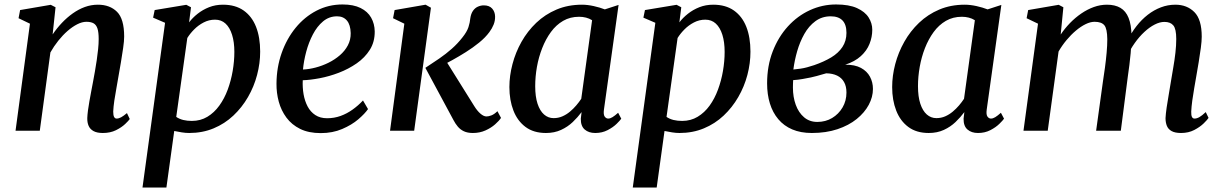

<svg xmlns="http://www.w3.org/2000/svg" viewBox="-20 -585 5472 859"><path d="M215.5 -431Q234 -458.5 256.8 -482.5Q279.5 -506.5 305.5 -525Q331.5 -543.5 359.8 -553.8Q388 -564 418 -564Q471.5 -564 503.5 -532.2Q535.5 -500.5 535.5 -421.5Q535.5 -401.5 531 -370.5Q526.5 -339.5 521 -306.5Q515.5 -273.5 510.5 -246Q506.5 -220.5 501 -191.5Q495.5 -162.5 491.5 -135Q487.5 -107.5 486.5 -86Q486.5 -69 490.5 -61.8Q494.5 -54.5 501.5 -54.5Q511 -54.5 521.8 -60.2Q532.5 -66 548 -79L560.5 -52.5Q556 -45.5 540 -30.2Q524 -15 498.8 -2.5Q473.5 10 440 10Q414 10 398.5 1.5Q383 -7 376.5 -22Q370 -37 370.5 -57Q371 -71 373.5 -90.5Q376 -110 380 -132Q384 -154 388.2 -176.8Q392.5 -199.5 396.5 -220.5Q400.5 -242 404.8 -266.2Q409 -290.5 412.8 -315.8Q416.5 -341 419 -365.2Q421.5 -389.5 421.5 -410.5Q421.5 -441 416 -457.5Q410.5 -474 398.5 -480.8Q386.5 -487.5 366.5 -487.5Q347.5 -487.5 325.8 -476.5Q304 -465.5 282.2 -446.5Q260.5 -427.5 240.8 -402.8Q221 -378 205.5 -350.5L158 0H49.5L114 -479L63 -503.5L70 -540L207 -563.5L228.5 -552.5Z M617.5 254 718.5 -483 665 -506 672 -540 813.5 -563.5 834.5 -552.5 826 -485Q841.5 -505.5 864.2 -523.5Q887 -541.5 915.5 -552.8Q944 -564 977.5 -564Q1033 -564 1070 -538Q1107 -512 1125.5 -465Q1144 -418 1144 -354Q1144 -302 1130.2 -249.8Q1116.5 -197.5 1089.5 -150.8Q1062.5 -104 1024 -67.8Q985.5 -31.5 935.8 -10.8Q886 10 826.5 10Q810.5 10 793.2 7.2Q776 4.5 759.5 1L724.5 254ZM768.5 -62Q782.5 -52.5 800 -48.2Q817.5 -44 838.5 -44Q877 -44 907.8 -62.5Q938.5 -81 961.2 -112.5Q984 -144 998.8 -184Q1013.5 -224 1021 -267.5Q1028.5 -311 1028.5 -353Q1028.5 -397 1018.2 -429.5Q1008 -462 989 -479.5Q970 -497 942 -497Q915 -497 891 -484.5Q867 -472 848.5 -453.2Q830 -434.5 818 -415Z M1626.5 -97Q1612.5 -76.5 1583 -51.2Q1553.5 -26 1510.8 -7.8Q1468 10.5 1415 10.5Q1361 10.5 1323 -8.2Q1285 -27 1261.5 -58.8Q1238 -90.5 1227.2 -130Q1216.5 -169.5 1217 -211Q1217.5 -283.5 1240 -347.5Q1262.5 -411.5 1302.5 -460.5Q1342.5 -509.5 1396 -537.2Q1449.5 -565 1512.5 -565Q1561.5 -565 1593.2 -549.2Q1625 -533.5 1640.5 -506Q1656 -478.5 1656.5 -444.5Q1657 -398 1634.8 -362.5Q1612.5 -327 1575.8 -301.5Q1539 -276 1495.8 -259.5Q1452.5 -243 1410 -235Q1367.5 -227 1334.5 -226Q1333 -193.5 1338.2 -163.2Q1343.5 -133 1356.2 -108.8Q1369 -84.5 1390.8 -70.2Q1412.5 -56 1443.5 -56Q1475 -56 1503.5 -66.2Q1532 -76.5 1557.2 -94.5Q1582.5 -112.5 1604 -135.5ZM1488 -512Q1452.5 -512 1425.5 -489.5Q1398.5 -467 1379.8 -431Q1361 -395 1350 -353.5Q1339 -312 1335.5 -274Q1362.5 -275 1392 -282.8Q1421.5 -290.5 1449.5 -304.2Q1477.5 -318 1500.2 -337.5Q1523 -357 1536.2 -382Q1549.5 -407 1549 -437Q1548 -474.5 1532 -493.2Q1516 -512 1488 -512Z M1725 0 1789 -479 1738.5 -503.5 1745.5 -540 1884 -564 1908 -550.5 1833 0ZM2095.5 10Q2071.5 10 2055.2 2.2Q2039 -5.5 2028 -18.8Q2017 -32 2009 -47.5L1883 -281.5Q1916 -303 1945.8 -323.5Q1975.5 -344 2001.5 -367Q2027.5 -390 2048.5 -417Q2069 -442.5 2075.8 -463.5Q2082.5 -484.5 2084 -502.5Q2087 -523.5 2096 -536.5Q2105 -549.5 2118 -555.2Q2131 -561 2144.5 -561Q2169 -561 2181.8 -546.8Q2194.5 -532.5 2195 -511.5Q2195.5 -492.5 2188.5 -475Q2181.5 -457.5 2169.5 -441.5Q2152 -417.5 2123.8 -394.5Q2095.5 -371.5 2064 -351.8Q2032.5 -332 2003.8 -316.2Q1975 -300.5 1956 -290.5L1966.5 -327L2102 -110Q2115 -89 2129.5 -76.5Q2144 -64 2156.5 -64Q2166 -64 2178.5 -68.8Q2191 -73.5 2205.5 -87.5L2221.5 -57.5Q2213 -44.5 2195.2 -28.8Q2177.5 -13 2152 -1.5Q2126.5 10 2095.5 10Z M2682 -94.5Q2679 -72 2685.5 -63.2Q2692 -54.5 2701 -54.5Q2710 -54.5 2720.2 -60.8Q2730.5 -67 2745.5 -80.5L2759.5 -54Q2754.5 -46.5 2738.8 -31Q2723 -15.5 2698.5 -2.8Q2674 10 2643 10Q2614 10 2596 -5.5Q2578 -21 2578.5 -54L2582 -83.5Q2565 -60.5 2542.5 -39Q2520 -17.5 2490.2 -3.8Q2460.5 10 2422.5 10Q2367.5 10 2331.2 -17Q2295 -44 2277 -90.5Q2259 -137 2259 -195.5Q2259 -246 2272.8 -298.2Q2286.5 -350.5 2313.2 -398Q2340 -445.5 2379.2 -483Q2418.5 -520.5 2469.8 -542.2Q2521 -564 2584 -564Q2608 -564 2636.2 -557.8Q2664.5 -551.5 2686 -543L2747.5 -563ZM2629 -494.5Q2616.5 -502.5 2601.8 -506.2Q2587 -510 2571 -510Q2531 -510 2499.5 -491.8Q2468 -473.5 2444.8 -441.8Q2421.5 -410 2405.8 -369.8Q2390 -329.5 2382.2 -285.8Q2374.5 -242 2374.5 -199.5Q2374.5 -152.5 2385 -120.8Q2395.5 -89 2414 -72.8Q2432.5 -56.5 2457 -56.5Q2478 -56.5 2496.2 -64.5Q2514.5 -72.5 2530 -85.5Q2545.5 -98.5 2558.2 -113.5Q2571 -128.5 2580.5 -143Z M2811 254 2912 -483 2858.5 -506 2865.5 -540 3007 -563.5 3028 -552.5 3019.5 -485Q3035 -505.5 3057.8 -523.5Q3080.5 -541.5 3109 -552.8Q3137.5 -564 3171 -564Q3226.5 -564 3263.5 -538Q3300.5 -512 3319 -465Q3337.5 -418 3337.5 -354Q3337.5 -302 3323.8 -249.8Q3310 -197.5 3283 -150.8Q3256 -104 3217.5 -67.8Q3179 -31.5 3129.2 -10.8Q3079.5 10 3020 10Q3004 10 2986.8 7.2Q2969.5 4.5 2953 1L2918 254ZM2962 -62Q2976 -52.5 2993.5 -48.2Q3011 -44 3032 -44Q3070.5 -44 3101.2 -62.5Q3132 -81 3154.8 -112.5Q3177.5 -144 3192.2 -184Q3207 -224 3214.5 -267.5Q3222 -311 3222 -353Q3222 -397 3211.8 -429.5Q3201.5 -462 3182.5 -479.5Q3163.5 -497 3135.5 -497Q3108.5 -497 3084.5 -484.5Q3060.5 -472 3042 -453.2Q3023.5 -434.5 3011.5 -415Z M3612 10Q3562 10 3524.5 -6Q3487 -22 3462 -51.8Q3437 -81.5 3424.5 -122Q3412 -162.5 3412 -212Q3412 -290 3437 -354.8Q3462 -419.5 3505 -466.8Q3548 -514 3603.5 -539.5Q3659 -565 3720.5 -565Q3778.5 -565 3814.2 -548.8Q3850 -532.5 3866.2 -506.8Q3882.5 -481 3882.5 -452Q3882.5 -419.5 3870.2 -388.8Q3858 -358 3831.2 -333.8Q3804.5 -309.5 3761.5 -295.5Q3804.5 -296 3831.8 -281.2Q3859 -266.5 3872.2 -241.8Q3885.5 -217 3885.5 -187Q3885.5 -151 3866.8 -116Q3848 -81 3812.8 -52.5Q3777.5 -24 3726.8 -7Q3676 10 3612 10ZM3636.5 -39.5Q3673.5 -39.5 3702.8 -57Q3732 -74.5 3749.5 -104.2Q3767 -134 3767 -171Q3767 -199 3756.2 -218Q3745.5 -237 3725.2 -246.8Q3705 -256.5 3676.5 -257Q3669 -255 3658 -251.8Q3647 -248.5 3634.2 -245Q3621.5 -241.5 3607.5 -238.5Q3590 -235 3570.5 -231.5Q3551 -228 3528.5 -226.5Q3528 -218 3527.8 -209.8Q3527.5 -201.5 3527.5 -193.5Q3527.5 -151 3540.2 -116Q3553 -81 3577.5 -60.2Q3602 -39.5 3636.5 -39.5ZM3529.5 -274Q3546.5 -275.5 3561.5 -277.8Q3576.5 -280 3591.2 -284Q3606 -288 3622.5 -293.5Q3666 -308.5 3698.5 -328Q3731 -347.5 3749 -374.8Q3767 -402 3767 -438Q3767 -475.5 3749 -493.8Q3731 -512 3696.5 -512Q3657.5 -512 3628 -490.2Q3598.5 -468.5 3578.5 -433Q3558.5 -397.5 3546.5 -355.8Q3534.5 -314 3529.5 -274Z M4394.5 -94.5Q4391.5 -72 4398 -63.2Q4404.5 -54.5 4413.5 -54.5Q4422.5 -54.5 4432.8 -60.8Q4443 -67 4458 -80.5L4472 -54Q4467 -46.5 4451.2 -31Q4435.5 -15.5 4411 -2.8Q4386.5 10 4355.5 10Q4326.5 10 4308.5 -5.5Q4290.5 -21 4291 -54L4294.5 -83.5Q4277.5 -60.5 4255 -39Q4232.5 -17.5 4202.8 -3.8Q4173 10 4135 10Q4080 10 4043.8 -17Q4007.5 -44 3989.5 -90.5Q3971.5 -137 3971.5 -195.5Q3971.5 -246 3985.2 -298.2Q3999 -350.5 4025.8 -398Q4052.5 -445.5 4091.8 -483Q4131 -520.5 4182.2 -542.2Q4233.5 -564 4296.5 -564Q4320.5 -564 4348.8 -557.8Q4377 -551.5 4398.5 -543L4460 -563ZM4341.5 -494.5Q4329 -502.5 4314.2 -506.2Q4299.5 -510 4283.5 -510Q4243.5 -510 4212 -491.8Q4180.5 -473.5 4157.2 -441.8Q4134 -410 4118.2 -369.8Q4102.5 -329.5 4094.8 -285.8Q4087 -242 4087 -199.5Q4087 -152.5 4097.5 -120.8Q4108 -89 4126.5 -72.8Q4145 -56.5 4169.5 -56.5Q4190.5 -56.5 4208.8 -64.5Q4227 -72.5 4242.5 -85.5Q4258 -98.5 4270.8 -113.5Q4283.5 -128.5 4293 -143Z M4737.5 -552.5 4725.5 -430.5Q4743.5 -457.5 4767 -481.8Q4790.5 -506 4817.5 -524.5Q4844.5 -543 4873.5 -553.5Q4902.5 -564 4932.5 -564Q4968.5 -564 4992.8 -549.8Q5017 -535.5 5029.2 -505Q5041.5 -474.5 5042.5 -425Q5042.5 -419 5042.2 -412.2Q5042 -405.5 5041.5 -398.2Q5041 -391 5040 -383.5L5024 -403Q5041.5 -438.5 5064.5 -468Q5087.5 -497.5 5115.2 -519Q5143 -540.5 5174 -552.2Q5205 -564 5238.5 -564Q5290.5 -564 5323.5 -531Q5356.5 -498 5356.5 -421Q5356.5 -401.5 5352.5 -371Q5348.5 -340.5 5343 -307.5Q5337.5 -274.5 5332.5 -246Q5328 -220 5323 -191.2Q5318 -162.5 5314.2 -135Q5310.5 -107.5 5309.5 -86Q5309 -69 5312.8 -61.8Q5316.5 -54.5 5324 -54.5Q5334.5 -54.5 5346 -61Q5357.5 -67.5 5374.5 -83.5L5387 -57.5Q5382 -49.5 5365.5 -33.2Q5349 -17 5323.2 -3.5Q5297.5 10 5264 10Q5237 10 5221.8 1.5Q5206.5 -7 5200.5 -22Q5194.5 -37 5194.5 -56.5Q5195.5 -76 5199.5 -103.8Q5203.5 -131.5 5209 -162.5Q5214.5 -193.5 5219 -222.5Q5223.5 -250 5229.2 -283Q5235 -316 5238.8 -349.2Q5242.5 -382.5 5242.5 -410.5Q5242.5 -455.5 5229.5 -471.2Q5216.5 -487 5189.5 -487Q5169 -487 5146 -475.2Q5123 -463.5 5100 -442.2Q5077 -421 5056.8 -392.5Q5036.5 -364 5022 -331L5042 -396Q5041 -373 5038.5 -346.5Q5036 -320 5032.8 -293.8Q5029.5 -267.5 5026 -244L4994.5 0H4884L4914.5 -220.5Q4919 -249 4923.5 -282.2Q4928 -315.5 4931 -348.8Q4934 -382 4934 -409.5Q4933.5 -456.5 4920.8 -472Q4908 -487.5 4877 -487.5Q4858.5 -487.5 4837 -477Q4815.5 -466.5 4793.5 -448Q4771.5 -429.5 4751.5 -405.5Q4731.5 -381.5 4716 -354.5L4667.5 0H4559L4624 -479L4573 -503.5L4580 -540L4716.5 -563.5Z"/></svg>

Font: Merriweather 28pt Medium
Style: Italic
Weight: 500
Italic angle: -7.8°
Version: Version 2.101